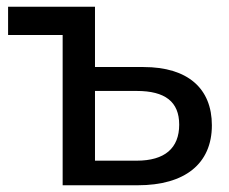

<svg xmlns="http://www.w3.org/2000/svg" viewBox="-20 -550 679 570"><path d="M406 -351H262V-530H4V-446H166V0H389C529 0 609 -64 609 -178C609 -287 538 -351 406 -351ZM386 -73H262V-280H386C470 -280 512 -248 512 -180C512 -110 469 -73 386 -73Z"/></svg>

Font: Chess Sans Medium
Style: Regular
Weight: 500
Designer: Wolf Bōese
Foundry: Wolf Bōese
Version: Version 7.223;Glyphs 3.3 (3306)